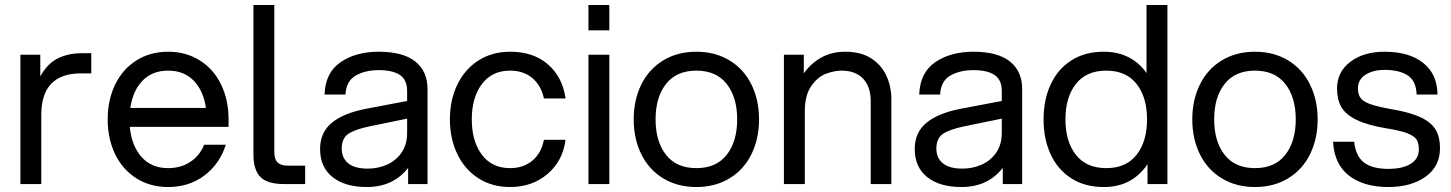

<svg xmlns="http://www.w3.org/2000/svg" viewBox="-20 -740 5834 772"><path d="M62 -520H142V-433Q171 -485 213 -505.5Q255 -526 308 -526H347V-445H306Q146 -445 146 -278V0H62Z M413 -260Q413 -338 443 -400Q473 -462 528.5 -497Q584 -532 656 -532Q728 -532 783.5 -497Q839 -462 869 -400Q899 -338 899 -260V-230H502Q509 -154 549 -109Q589 -64 656 -64Q707 -64 745 -89Q783 -114 801 -158H888Q863 -80 801.5 -34Q740 12 656 12Q584 12 528.5 -23Q473 -58 443 -120Q413 -182 413 -260ZM808 -306Q798 -375 759 -415.5Q720 -456 656 -456Q592 -456 553 -415.5Q514 -375 504 -306Z M1083 -720V-128Q1083 -100 1096 -87Q1109 -74 1137 -74H1207V0H1121Q1055 0 1027 -28.5Q999 -57 999 -118V-720Z M1621 -65Q1561 12 1455 12Q1367 12 1317 -28Q1267 -68 1267 -141Q1267 -208 1315 -247Q1363 -286 1454 -303L1617 -334V-374Q1617 -419 1588 -438.5Q1559 -458 1503 -458Q1448 -458 1410 -436Q1372 -414 1369 -360H1285Q1288 -448 1349.5 -490Q1411 -532 1503 -532Q1601 -532 1650 -492.5Q1699 -453 1699 -382V0H1621ZM1459 -62Q1499 -62 1535 -77.5Q1571 -93 1594 -125.5Q1617 -158 1617 -206V-263L1466 -232Q1408 -220 1381 -202Q1354 -184 1354 -143Q1354 -105 1380 -83.5Q1406 -62 1459 -62Z M1789 -260Q1789 -338 1819 -400Q1849 -462 1904 -497Q1959 -532 2031 -532Q2125 -532 2183.5 -481Q2242 -430 2254 -344H2167Q2156 -396 2120.5 -426Q2085 -456 2031 -456Q1958 -456 1917.5 -402Q1877 -348 1877 -260Q1877 -172 1917.5 -118Q1958 -64 2031 -64Q2085 -64 2121 -94.5Q2157 -125 2167 -178H2254Q2243 -93 2181.5 -40.5Q2120 12 2031 12Q1959 12 1904 -23Q1849 -58 1819 -120Q1789 -182 1789 -260Z M2346 -520H2430V0H2346ZM2346 -720H2430V-618H2346Z M2528 -260Q2528 -338 2558.5 -400Q2589 -462 2646.5 -497Q2704 -532 2780 -532Q2856 -532 2913.5 -497Q2971 -462 3001.5 -400Q3032 -338 3032 -260Q3032 -182 3001.5 -120Q2971 -58 2913.5 -23Q2856 12 2780 12Q2704 12 2646.5 -23Q2589 -58 2558.5 -120Q2528 -182 2528 -260ZM2780 -64Q2860 -64 2902 -117.5Q2944 -171 2944 -260Q2944 -349 2902 -402.5Q2860 -456 2780 -456Q2700 -456 2658 -402.5Q2616 -349 2616 -260Q2616 -171 2658 -117.5Q2700 -64 2780 -64Z M3363 -456Q3336 -456 3302.5 -444Q3269 -432 3242.5 -395Q3216 -358 3216 -291V0H3132V-520H3212V-445Q3240 -485 3282 -508.5Q3324 -532 3379 -532Q3442 -532 3483.5 -505Q3525 -478 3544.5 -434.5Q3564 -391 3564 -342V0H3481V-334Q3481 -390 3451 -423Q3421 -456 3363 -456Z M4012 -65Q3952 12 3846 12Q3758 12 3708 -28Q3658 -68 3658 -141Q3658 -208 3706 -247Q3754 -286 3845 -303L4008 -334V-374Q4008 -419 3979 -438.5Q3950 -458 3894 -458Q3839 -458 3801 -436Q3763 -414 3760 -360H3676Q3679 -448 3740.5 -490Q3802 -532 3894 -532Q3992 -532 4041 -492.5Q4090 -453 4090 -382V0H4012ZM3850 -62Q3890 -62 3926 -77.5Q3962 -93 3985 -125.5Q4008 -158 4008 -206V-263L3857 -232Q3799 -220 3772 -202Q3745 -184 3745 -143Q3745 -105 3771 -83.5Q3797 -62 3850 -62Z M4594 0V-80Q4565 -36 4521 -12Q4477 12 4418 12Q4342 12 4287.5 -23Q4233 -58 4204.5 -119.5Q4176 -181 4176 -260Q4176 -339 4204.5 -400.5Q4233 -462 4287.5 -497Q4342 -532 4418 -532Q4475 -532 4518.5 -509.5Q4562 -487 4590 -446V-720H4674V0ZM4428 -64Q4508 -64 4550 -117.5Q4592 -171 4592 -260Q4592 -349 4550 -402.5Q4508 -456 4428 -456Q4348 -456 4306 -402.5Q4264 -349 4264 -260Q4264 -171 4306 -117.5Q4348 -64 4428 -64Z M4774 -260Q4774 -338 4804.5 -400Q4835 -462 4892.5 -497Q4950 -532 5026 -532Q5102 -532 5159.5 -497Q5217 -462 5247.5 -400Q5278 -338 5278 -260Q5278 -182 5247.5 -120Q5217 -58 5159.5 -23Q5102 12 5026 12Q4950 12 4892.5 -23Q4835 -58 4804.5 -120Q4774 -182 4774 -260ZM5026 -64Q5106 -64 5148 -117.5Q5190 -171 5190 -260Q5190 -349 5148 -402.5Q5106 -456 5026 -456Q4946 -456 4904 -402.5Q4862 -349 4862 -260Q4862 -171 4904 -117.5Q4946 -64 5026 -64Z M5340 -170H5425Q5431 -112 5464.5 -86.5Q5498 -61 5562 -61Q5620 -61 5652.5 -81.5Q5685 -102 5685 -139Q5685 -164 5676 -178.5Q5667 -193 5639 -204Q5611 -215 5554 -224Q5477 -237 5433.5 -258.5Q5390 -280 5373 -310Q5356 -340 5356 -384Q5356 -451 5409.5 -491.5Q5463 -532 5547 -532Q5646 -532 5702.5 -487Q5759 -442 5760 -360H5676Q5674 -415 5640 -437Q5606 -459 5547 -459Q5501 -459 5470.5 -439.5Q5440 -420 5440 -385Q5440 -360 5451 -345.5Q5462 -331 5490.5 -321Q5519 -311 5575 -301Q5651 -288 5693 -268Q5735 -248 5752.5 -218.5Q5770 -189 5770 -144Q5770 -71 5712 -29.5Q5654 12 5562 12Q5464 12 5404.5 -33.5Q5345 -79 5340 -170Z"/></svg>

Font: Aspekta 400
Style: Regular
Weight: 400
Designer: Ivo Dolenc
Version: Version 2.000